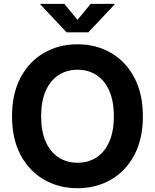

<svg xmlns="http://www.w3.org/2000/svg" viewBox="-20 -968 805 998"><path d="M382.8 10.3Q286.1 10.3 209 -34.2Q131.8 -78.6 87.2 -162.1Q42.5 -245.6 42.5 -363.3Q42.5 -481.4 87.2 -565.2Q131.8 -648.9 209 -693.4Q286.1 -737.8 382.8 -737.8Q479.5 -737.8 556.4 -693.4Q633.3 -648.9 678 -565.2Q722.7 -481.4 722.7 -363.3Q722.7 -245.6 678 -161.9Q633.3 -78.1 556.4 -33.9Q479.5 10.3 382.8 10.3ZM382.8 -122.1Q439.5 -122.1 481.9 -149.9Q524.4 -177.7 548.1 -231.7Q571.8 -285.6 571.8 -363.3Q571.8 -441.4 548.1 -495.6Q524.4 -549.8 481.9 -577.6Q439.5 -605.5 382.8 -605.5Q326.7 -605.5 283.9 -577.4Q241.2 -549.3 217.5 -495.4Q193.8 -441.4 193.8 -363.3Q193.8 -285.6 217.5 -231.9Q241.2 -178.2 283.9 -150.1Q326.7 -122.1 382.8 -122.1ZM314.5 -947.8 382.8 -864.7 451.2 -947.8H575.7V-944.8L439 -799.8H326.2L189.9 -944.8V-947.8Z"/></svg>

Font: Inter 18pt
Style: Bold
Weight: 700
Designer: Rasmus Andersson
Foundry: rsms
Version: Version 4.001;git-66647c0bb